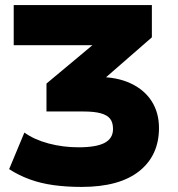

<svg xmlns="http://www.w3.org/2000/svg" viewBox="-20 -725 700 756"><path d="M301 11Q242 11 191 4Q140 -3 96.5 -19Q53 -35 16 -59L76 -203Q115 -175 171.5 -160Q228 -145 289 -145Q359 -145 392 -162.5Q425 -180 425 -217Q425 -243 413.5 -257.5Q402 -272 376.5 -279Q351 -286 309 -286H163V-396L399 -593L402 -547H34V-705H578V-578L353 -382L306 -422H365Q441 -422 495 -396.5Q549 -371 577.5 -326Q606 -281 606 -221Q606 -113 528 -51Q450 11 301 11Z"/></svg>

Font: Nunito Sans 8pt Black
Style: Regular
Weight: 900
Version: Version 3.101;gftools[0.9.27]